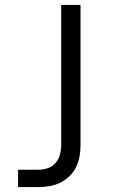

<svg xmlns="http://www.w3.org/2000/svg" viewBox="-20 -540 540 775"><path d="M53 215V145H136Q155 145 173.5 138.5Q192 132 204.5 117.5Q217 103 222 84Q227 65 227 46V-520H305V46Q305 69 301 91.5Q297 114 287 134.5Q277 155 260.5 171Q244 187 224 197Q204 207 181.5 211Q159 215 136 215Z"/></svg>

Font: Iosevka
Style: Regular
Weight: 400
Monospace: yes
Designer: Belleve Invis
Foundry: Belleve Invis
Version: Version 33.2.3; ttfautohint (v1.8.4)